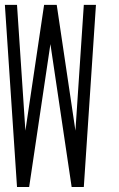

<svg xmlns="http://www.w3.org/2000/svg" viewBox="-44 -752 479 772"><path d="M73.2 0 158.7 -574.7 244.1 0H293L341.8 -732.4H293L259.3 -226.6L184.1 -732.4H133.3L58.1 -226.6L24.4 -732.4H-24.4L24.4 0Z"/></svg>

Font: Daray
Style: Regular
Weight: 400
Designer: Maxim Raikov
Foundry: Maxim Raikov
Version: Version 1.00 May 24, 2021, initial release